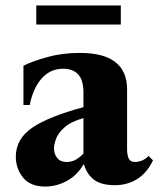

<svg xmlns="http://www.w3.org/2000/svg" viewBox="-20 -669 581 704"><path d="M146 15Q91 15 64.5 -18Q38 -51 38 -94Q38 -160 98.5 -201Q159 -242 286 -276V-329Q286 -376 266.5 -396.5Q247 -417 212 -417Q164 -417 132.5 -381Q101 -345 89 -284H66V-428Q100 -445 154.5 -460Q209 -475 273 -475Q446 -475 446 -341V-123Q446 -100 452 -87.5Q458 -75 476 -75Q486 -75 498.5 -79.5Q511 -84 525 -97L541 -81Q519 -35 483 -12.5Q447 10 401 10Q352 10 325.5 -9.5Q299 -29 288 -66H286Q263 -26 225 -5.5Q187 15 146 15ZM224 -75Q244 -75 259.5 -84.5Q275 -94 286 -106V-236Q240 -223 216.5 -202Q193 -181 185.5 -160Q178 -139 178 -125Q178 -104 190 -89.5Q202 -75 224 -75ZM113 -649H423V-579H113Z"/></svg>

Font: Bona Nova
Style: Bold
Weight: 700
Designer: Mateusz Machalski
Foundry: Capitalics
Version: Version 4.001; ttfautohint (v1.8.3)